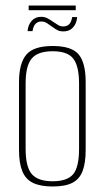

<svg xmlns="http://www.w3.org/2000/svg" viewBox="-20 -670 380 697"><path d="M171 7Q127 7 100 -6Q73 -19 61 -48.5Q49 -78 49 -125V-372Q49 -440 75.5 -471.5Q102 -503 171 -503Q240 -503 265.5 -472.5Q291 -442 291 -372V-125Q291 -79 280 -49.5Q269 -20 243 -6.5Q217 7 171 7ZM171 -12Q224 -12 245.5 -37.5Q267 -63 267 -130V-367Q267 -429 246.5 -456.5Q226 -484 171 -484Q118 -484 95.5 -458Q73 -432 73 -367V-130Q73 -64 95.5 -38Q118 -12 171 -12ZM210 -556Q198 -556 190.5 -559.5Q183 -563 169 -573Q162 -578 152 -585Q142 -592 130 -592Q118 -592 109.5 -584Q101 -576 98 -557H80Q82 -580 95 -594.5Q108 -609 130 -609Q142 -609 152.5 -603.5Q163 -598 174 -590Q184 -583 192 -578.5Q200 -574 210 -574Q222 -574 230.5 -581.5Q239 -589 242 -608H260Q259 -593 252.5 -581Q246 -569 235.5 -562.5Q225 -556 210 -556ZM84 -633V-650H255V-633Z"/></svg>

Font: Alumni Sans SC Thin
Style: Regular
Weight: 100
Designer: Robert E. Leuschke
Foundry: Robert E. Leuschke
Version: Version 1.018